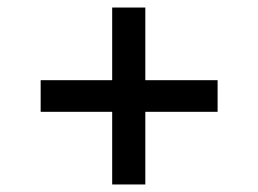

<svg xmlns="http://www.w3.org/2000/svg" viewBox="-20 -598 685 510"><path d="M366 -301V-108H278V-301H88V-385H278V-578H366V-385H558V-301Z"/></svg>

Font: Overpass
Style: Regular
Weight: 400
Designer: Delve Withrington, Thomas Jockin
Foundry: Delve Fonts
Version: Version 3.000;DELV;Overpass